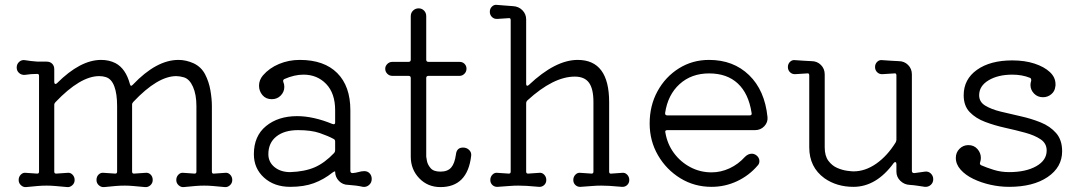

<svg xmlns="http://www.w3.org/2000/svg" viewBox="-20 -750 4400 782"><path d="M86 12Q75 13 65.5 4.5Q56 -4 56 -17Q56 -30 65 -39Q74 -48 86 -46L130 -43H132Q139 -43 139 -51V-441Q139 -449 132 -449Q119 -449 106 -448Q93 -447 81 -445Q68 -444 58 -452.5Q48 -461 48 -475Q48 -489 58 -498Q68 -507 81 -505Q105 -501 133 -499H170Q184 -499 192.5 -490.5Q201 -482 201 -468V-416Q201 -410 204.5 -408.5Q208 -407 212 -411Q307 -506 392 -506Q424 -506 450 -493Q492 -471 509 -408Q512 -395 521 -405Q617 -506 707 -506Q738 -506 769 -492Q800 -477 815.5 -447Q831 -417 837 -382Q843 -347 843 -318V-51Q843 -41 853 -43L896 -46Q908 -48 917 -39Q926 -30 926 -17Q926 -4 916.5 4.5Q907 13 896 12Q865 9 846.5 7.5Q828 6 812 6Q794 6 776 7.5Q758 9 728 12Q717 13 707.5 4.5Q698 -4 698 -17Q698 -30 707 -39Q716 -48 728 -46L771 -43H773Q780 -43 780 -51V-318Q780 -365 766 -396.5Q752 -428 729 -435Q712 -440 698 -440Q622 -440 523 -335Q518 -330 518 -324V-51Q518 -42 527 -43L571 -46Q584 -48 593 -39.5Q602 -31 602 -17Q602 -4 592.5 4.5Q583 13 571 12Q540 9 521.5 7.5Q503 6 488 6Q469 6 451.5 7.5Q434 9 404 12Q392 13 382.5 4.5Q373 -4 373 -17Q373 -31 382 -39.5Q391 -48 404 -46L448 -43H450Q457 -43 457 -51V-318Q457 -368 445.5 -398.5Q434 -429 411 -436Q399 -440 384 -440Q307 -440 206 -334Q201 -329 201 -323V-51Q201 -42 210 -43L254 -46Q266 -48 275 -39Q284 -30 284 -17Q284 -4 274.5 4.5Q265 13 254 12Q223 9 204.5 7.5Q186 6 170 6Q152 6 134 7.5Q116 9 86 12Z M1162 11Q1097 11 1055.5 -26.5Q1014 -64 1014 -122Q1014 -196 1063.5 -236.5Q1113 -277 1190 -277Q1256 -277 1334 -245Q1336 -244 1339 -244Q1345 -244 1345 -251V-301Q1345 -370 1308.5 -408Q1272 -446 1216 -446Q1179 -446 1138 -428Q1131 -424 1134 -416Q1138 -407 1138 -396Q1138 -376 1123.5 -361Q1109 -346 1087 -346Q1063 -346 1049 -362.5Q1035 -379 1035 -401Q1035 -424 1051 -443Q1077 -473 1116.5 -489.5Q1156 -506 1201 -506Q1300 -506 1353.5 -452.5Q1407 -399 1407 -301V-54Q1407 -45 1416 -45Q1429 -46 1441 -49.5Q1453 -53 1464 -53Q1477 -53 1485.5 -44Q1494 -35 1494 -21Q1494 -6 1483 3.5Q1472 13 1458 11Q1445 8 1430 6Q1415 4 1399 3Q1376 3 1360.5 -13Q1345 -29 1345 -51Q1345 -52 1344.5 -52Q1344 -52 1344 -52Q1341 -52 1334 -47Q1299 -19 1258.5 -4Q1218 11 1162 11ZM1162 -49Q1221 -51 1261.5 -68.5Q1302 -86 1341 -127Q1345 -132 1345 -138V-174Q1345 -181 1339 -184Q1317 -196 1282.5 -208Q1248 -220 1194 -220Q1138 -220 1105.5 -194Q1073 -168 1073 -122Q1073 -90 1098 -69.5Q1123 -49 1162 -49Z M1774 12Q1722 12 1687.5 -24Q1653 -60 1653 -112V-432Q1653 -441 1644 -441H1578Q1566 -441 1557.5 -449.5Q1549 -458 1549 -470Q1549 -481 1557.5 -489.5Q1566 -498 1578 -498H1644Q1653 -498 1653 -507V-684Q1653 -698 1662.5 -707Q1672 -716 1685 -716Q1698 -716 1707 -707Q1716 -698 1716 -684V-507Q1716 -498 1725 -498H1852Q1864 -498 1872 -490Q1880 -482 1880 -470Q1880 -458 1871.5 -449.5Q1863 -441 1852 -441H1725Q1716 -441 1716 -432V-112Q1716 -109 1719 -94Q1722 -79 1734 -65Q1746 -51 1774 -51Q1803 -51 1817.5 -67.5Q1832 -84 1837 -121Q1840 -149 1866 -149Q1881 -149 1891 -139Q1901 -129 1899 -115Q1884 12 1774 12Z M2007 11Q1995 12 1986 4Q1977 -4 1977 -17Q1977 -30 1986 -39Q1995 -48 2007 -46L2051 -43H2053Q2060 -43 2060 -51V-668Q2060 -678 2051 -676L2006 -673Q1993 -672 1984 -680.5Q1975 -689 1975 -702Q1975 -715 1984 -723.5Q1993 -732 2005 -730Q2019 -729 2036 -727.5Q2053 -726 2069 -725Q2092 -724 2107.5 -708.5Q2123 -693 2123 -671V-408Q2123 -402 2126.5 -401Q2130 -400 2134 -404Q2242 -506 2333 -506Q2461 -506 2461 -334V-51Q2461 -41 2471 -43L2513 -46Q2525 -48 2534 -39Q2543 -30 2543 -17Q2543 -4 2534 4Q2525 12 2513 11Q2480 8 2462 7Q2444 6 2429 6Q2410 6 2392.5 7.5Q2375 9 2345 11Q2333 12 2324 4Q2315 -4 2315 -17Q2315 -30 2324 -39Q2333 -48 2345 -46L2388 -43H2390Q2397 -43 2397 -51V-335Q2397 -388 2379 -413Q2361 -438 2321 -438Q2234 -438 2128 -341Q2123 -336 2123 -329V-51Q2123 -42 2132 -43L2175 -46Q2187 -48 2196 -39Q2205 -30 2205 -17Q2205 -4 2196 4Q2187 12 2175 11Q2143 8 2125 7Q2107 6 2091 6Q2073 6 2055 7.5Q2037 9 2007 11Z M2878 11Q2808 11 2751 -24Q2694 -59 2660 -117.5Q2626 -176 2626 -247Q2626 -320 2658 -378.5Q2690 -437 2745 -471.5Q2800 -506 2868 -506Q2967 -506 3031 -444Q3095 -382 3106 -273Q3108 -252 3093 -236Q3078 -220 3055 -220H2698Q2687 -220 2690 -210Q2698 -163 2725 -126.5Q2752 -90 2792 -69Q2832 -48 2878 -48Q2916 -48 2951.5 -64.5Q2987 -81 3014 -111Q3027 -124 3042 -124Q3051 -124 3060 -118Q3073 -108 3073 -94Q3073 -83 3066 -76Q3031 -35 2982 -12Q2933 11 2878 11ZM2698 -280H3033Q3044 -280 3041 -291Q3029 -369 2985 -410Q2941 -451 2868 -451Q2796 -451 2748 -407.5Q2700 -364 2689 -290V-288Q2689 -280 2698 -280Z M3456 11Q3388 11 3338 -24Q3276 -69 3276 -150V-443Q3276 -453 3267 -451L3220 -448Q3207 -447 3198 -455.5Q3189 -464 3189 -477Q3189 -490 3198 -498.5Q3207 -507 3219 -505Q3243 -503 3256.5 -502.5Q3270 -502 3285 -501Q3308 -501 3323.5 -485.5Q3339 -470 3339 -447V-150Q3339 -115 3354 -95Q3369 -75 3390 -66Q3411 -57 3430 -54.5Q3449 -52 3456 -52Q3504 -52 3549 -83.5Q3594 -115 3628 -170Q3631 -176 3631 -181V-443Q3631 -453 3622 -451L3575 -448Q3562 -447 3553 -455.5Q3544 -464 3544 -477Q3544 -490 3553 -498.5Q3562 -507 3574 -505Q3598 -503 3611.5 -502.5Q3625 -502 3640 -501Q3663 -501 3678.5 -485.5Q3694 -470 3694 -447V-54Q3694 -45 3704 -45Q3715 -46 3726 -48Q3737 -50 3747 -51Q3761 -53 3771 -43.5Q3781 -34 3781 -20Q3781 -6 3771 3Q3761 12 3747 11Q3733 9 3717 6.5Q3701 4 3685 3Q3663 2 3647 -13.5Q3631 -29 3631 -51V-82Q3631 -88 3627.5 -89.5Q3624 -91 3620 -86Q3549 11 3456 11Z M4090 11Q4052 11 4014 2.5Q3976 -6 3944 -21.5Q3912 -37 3892.5 -59Q3873 -81 3873 -107Q3873 -129 3888 -144Q3903 -159 3924 -159Q3947 -159 3961 -143Q3975 -127 3975 -107Q3975 -98 3972 -89Q3971 -87 3971 -85Q3971 -80 3976 -77Q3999 -67 4028 -58Q4057 -49 4090 -49Q4158 -49 4200.5 -73Q4243 -97 4243 -137Q4243 -166 4218.5 -182.5Q4194 -199 4155.5 -209.5Q4117 -220 4074 -229.5Q4031 -239 3992.5 -253.5Q3954 -268 3929.5 -293.5Q3905 -319 3905 -362Q3905 -427 3959 -465.5Q4013 -504 4103 -504Q4154 -504 4193.5 -491Q4233 -478 4256 -456.5Q4279 -435 4279 -407Q4279 -405 4279 -402Q4279 -399 4278 -396Q4276 -378 4261.5 -366Q4247 -354 4228 -354Q4206 -354 4191.5 -369Q4177 -384 4177 -404Q4177 -412 4180 -421V-424Q4180 -431 4175 -433Q4143 -446 4103 -446Q4045 -446 4006.5 -423Q3968 -400 3968 -362Q3968 -335 3992.5 -320Q4017 -305 4055.5 -295.5Q4094 -286 4137 -276.5Q4180 -267 4218.5 -251.5Q4257 -236 4281.5 -208Q4306 -180 4306 -134Q4306 -69 4247 -29Q4188 11 4090 11Z"/></svg>

Font: Kiwi Maru Light
Style: Regular
Weight: 300
Designer: Hiroki-Chan
Version: Version 1.100